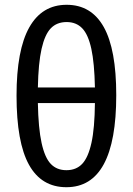

<svg xmlns="http://www.w3.org/2000/svg" viewBox="-20 -769 554 801"><path d="M465 -372Q465 12 257 12Q153 12 101 -81.5Q49 -175 49 -370Q49 -560 102 -654.5Q155 -749 258 -749Q361 -749 413 -656Q465 -563 465 -372ZM138 -404H376Q374 -506 361 -565.5Q348 -625 323 -651Q298 -677 258 -677Q217 -677 192 -651Q167 -625 153.5 -565.5Q140 -506 138 -404ZM376 -339H138Q140 -234 153.5 -172.5Q167 -111 192 -85Q217 -59 257 -59Q298 -59 323 -85.5Q348 -112 361.5 -173Q375 -234 376 -339Z"/></svg>

Font: Fira Sans Condensed
Style: Regular
Weight: 400
Width: 3
Designer: bBox Type GmbH & Carrois Corporate GbR & Edenspiekermann AG
Foundry: bBox Type GmbH & Carrois Corporate GbR & Edenspiekermann AG
Version: Version 4.301